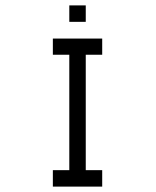

<svg xmlns="http://www.w3.org/2000/svg" viewBox="-20 -740 580 712"><path d="M176 -597H359V-537H298V-109H359V-48H176V-109H237V-537H176ZM237 -720H298V-659H237Z"/></svg>

Font: 3270 Nerd Font
Style: Regular
Weight: 400
Monospace: yes
Version: Version 3.0.1;Nerd Fonts 3.3.0